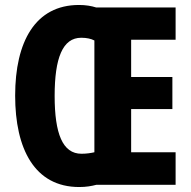

<svg xmlns="http://www.w3.org/2000/svg" viewBox="-20 -744 768 773"><path d="M298 -724C122 -724 41 -576 41 -359C41 -145 119 9 299 9C327 9 349 5 368 0H687V-131H508V-305H674V-434H508V-584H687V-714H367C348 -720 325 -724 298 -724ZM307 -592C329 -592 347 -588 360 -581V-131C347 -128 329 -125 308 -125C232 -125 200 -206 200 -358C200 -510 232 -592 307 -592Z"/></svg>

Font: Noto Sans Khmer UI ExtraCondensed ExtraBold
Style: Regular
Weight: 800
Width: 2
Designer: Danh Hong and the Monotype Design Team
Foundry: Monotype Imaging Inc.
Version: Version 2.002